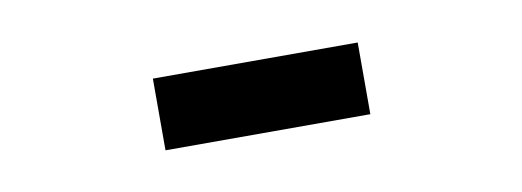

<svg xmlns="http://www.w3.org/2000/svg" viewBox="-27 -855 653 240"><g transform="rotate(-10 300.0 -734.5)"><path d="M170 -689V-780H430V-689Z"/></g></svg>

Font: Dela Gothic One
Style: Regular
Weight: 400
Designer: aratakana
Foundry: aratakana
Version: Version 1.004